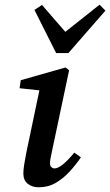

<svg xmlns="http://www.w3.org/2000/svg" viewBox="-20 -780 467 814"><path d="M79 -45Q79 -60 82.5 -82Q86 -104 91 -130L147 -397L63 -406L68 -440L258 -494L273 -482L200 -137Q192 -103 192 -87Q192 -77 198 -71.5Q204 -66 211 -66Q240 -66 295 -133L323 -113Q302 -82 275 -52.5Q248 -23 216 -4.5Q184 14 144 14Q116 14 97.5 -1Q79 -16 79 -45ZM158 -759 257 -645 402 -760 427 -735 270 -555H218L126 -738Z"/></svg>

Font: Source Serif Pro SemiBold
Style: Italic
Weight: 600
Italic angle: -12°
Designer: Frank Grießhammer
Foundry: Adobe Systems Incorporated
Version: Version 3.001;hotconv 1.0.111;makeotfexe 2.5.65597